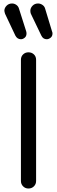

<svg xmlns="http://www.w3.org/2000/svg" viewBox="-20 -1081 327 1101"><path d="M143 0Q125 0 112.5 -12.5Q100 -25 100 -43V-738Q100 -757 112.5 -769Q125 -781 143 -781Q162 -781 174.5 -769Q187 -757 187 -738V-43Q187 -25 174.5 -12.5Q162 0 143 0ZM248 -856Q227 -856 217 -877L157 -1002Q154 -1010 154 -1019Q154 -1035 166.5 -1048Q179 -1061 198 -1061Q211 -1061 222.5 -1053.5Q234 -1046 238 -1034L278 -902Q281 -896 281 -889Q281 -873 270 -864.5Q259 -856 248 -856ZM100 -856Q79 -856 68 -877L9 -1002Q7 -1007 6.5 -1011Q6 -1015 5 -1019Q5 -1035 17.5 -1048Q30 -1061 49 -1061Q62 -1061 73 -1053.5Q84 -1046 88 -1034L130 -902Q131 -899 131.5 -895.5Q132 -892 132 -889Q132 -873 121.5 -864.5Q111 -856 100 -856Z"/></svg>

Font: Comfortaa Medium
Style: Regular
Weight: 500
Designer: Johan Aakerlund
Foundry: Johan Aakerlund
Version: Version 3.104; ttfautohint (v1.8.1.43-b0c9)